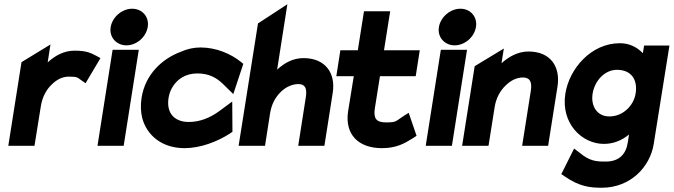

<svg xmlns="http://www.w3.org/2000/svg" viewBox="-20 -685 3165 902"><path d="M19 0H142L172 -187C179 -230 198 -264 222 -287C243 -308 270 -325 303 -325C343 -325 344 -321 359 -310L382 -294L452 -412L432 -423C408 -435 389 -447 330 -447C281 -447 239 -424 204 -392L217 -476L81 -393Z M500 -558C492 -510 527 -472 574 -472C621 -472 666 -510 674 -558C682 -606 648 -644 601 -644C554 -644 508 -606 500 -558ZM438 0H561L632 -451H509Z M645 -225C640 -192 641 -160 648 -131C670 -48 742 11 847 11C921 11 1000 -19 1059 -57L1072 -66L1071 -208L1006 -160C966 -132 920 -112 867 -112C802 -112 760 -151 772 -226C775 -243 780 -258 788 -272C810 -311 849 -340 907 -340C960 -340 996 -321 1027 -291L1076 -243L1123 -385L1112 -394C1065 -432 996 -462 922 -462C890 -462 859 -455 830 -442C741 -409 662 -335 645 -225Z M1101 0H1225L1249 -154C1256 -197 1275 -230 1299 -253C1319 -273 1349 -290 1382 -290C1413 -290 1423 -271 1417 -230L1381 0H1504L1543 -248C1558 -341 1509 -412 1406 -412C1357 -412 1317 -390 1282 -358L1330 -665L1192 -575Z M1560 -327H1642L1615 -160C1600 -54 1663 11 1774 11C1842 11 1880 -11 1917 -34L1937 -47L1900 -155L1873 -138C1838 -115 1843 -110 1793 -110C1747 -110 1734 -129 1741 -176L1765 -327H1933L1952 -449H1784L1813 -632H1690L1661 -449H1579Z M2042 -558C2034 -510 2069 -472 2116 -472C2163 -472 2208 -510 2216 -558C2224 -606 2190 -644 2143 -644C2096 -644 2050 -606 2042 -558ZM1980 0H2103L2174 -451H2051Z M2151 0H2275L2304 -183C2311 -226 2331 -260 2355 -283C2376 -304 2404 -321 2437 -321C2469 -321 2480 -301 2474 -260L2433 0H2555L2599 -278C2614 -372 2566 -443 2463 -443C2414 -443 2372 -420 2336 -388L2347 -457L2210 -374Z M2636 -245C2614 -105 2714 -9 2817 -9C2863 -9 2902 -26 2935 -53L2929 -14C2920 42 2886 74 2826 74C2782 74 2751 73 2701 31L2677 13L2617 133L2632 143C2702 192 2753 197 2807 197C2942 197 3034 99 3051 -8L3125 -471H3006L3000 -435C2974 -462 2939 -482 2892 -482C2756 -482 2654 -361 2636 -245ZM2764 -245C2774 -307 2822 -357 2878 -357C2945 -357 2977 -312 2966 -245C2957 -190 2908 -138 2843 -138C2783 -138 2755 -189 2764 -245Z"/></svg>

Font: Charger Sport
Style: UltNrwObl
Weight: 1000
Designer: Jasper
Foundry: Cannot Into Space Fonts
Version: Version 1.1